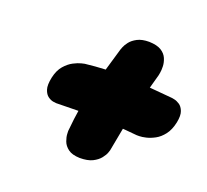

<svg xmlns="http://www.w3.org/2000/svg" viewBox="-96 -695 809 751"><g transform="rotate(20 308.5 -320.0)"><path d="M304 -60Q272 -61 255.5 -73.5Q239 -86 233 -102.5Q227 -119 226.5 -131.5Q226 -144 226 -144Q231 -198 238 -240.5Q245 -283 255 -322.5Q265 -362 278 -407Q291 -452 309 -513Q309 -513 313 -523.5Q317 -534 327 -547Q337 -560 356 -570Q375 -580 405 -580Q438 -579 455.5 -568Q473 -557 480 -540.5Q487 -524 487.5 -508Q488 -492 486 -481Q484 -470 484 -470Q465 -402 451.5 -349.5Q438 -297 428 -246Q418 -195 406 -129Q406 -129 402.5 -118.5Q399 -108 388 -94Q377 -80 357 -70Q337 -60 304 -60ZM145 -230Q143 -230 132.5 -231.5Q122 -233 110.5 -241Q99 -249 93 -267Q87 -285 94 -318Q101 -350 117.5 -369Q134 -388 152.5 -397.5Q171 -407 184 -410Q197 -413 197 -413Q241 -418 277 -419.5Q313 -421 344.5 -420.5Q376 -420 408.5 -417.5Q441 -415 478.5 -411.5Q516 -408 564 -404Q564 -404 574 -402Q584 -400 595.5 -392.5Q607 -385 613.5 -368Q620 -351 614 -321Q607 -288 591.5 -268Q576 -248 557.5 -238Q539 -228 522 -224Q505 -220 494 -220Q483 -220 483 -220Q433 -225 392 -227.5Q351 -230 313 -231Q275 -232 234.5 -231.5Q194 -231 145 -230Z"/></g></svg>

Font: Sour Gummy Black
Style: Italic
Weight: 900
Italic angle: -11.3°
Designer: Stefie Justprince
Foundry: Eifetstype
Version: Version 1.000